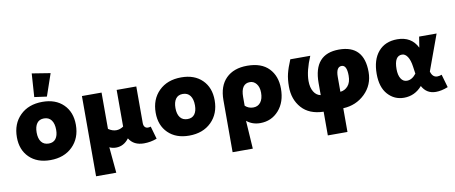

<svg xmlns="http://www.w3.org/2000/svg" viewBox="-79 -1104 3948 1666"><g transform="rotate(-10 1895.0 -271.0)"><path d="M351 -538 242 -553 256 -759 418 -733ZM286 10Q170 10 101.5 -57Q33 -124 33 -235Q33 -354 107 -427Q181 -500 304 -500Q420 -500 488 -433Q556 -366 556 -254Q556 -136 482 -63Q408 10 286 10ZM297 -134Q338 -134 359 -162Q380 -190 380 -240Q380 -295 357.5 -325.5Q335 -356 292 -356Q251 -356 230 -327Q209 -298 209 -246Q209 -193 231.5 -163.5Q254 -134 297 -134Z M651 217V-490H824V-170Q859 -146 894 -146Q926 -146 957 -167V-490H1130V-168Q1130 -145 1140.5 -133Q1151 -121 1168 -121Q1181 -121 1193 -125L1225 -13Q1170 8 1111 8Q1020 8 980 -59Q934 2 866 2Q833 2 808 -11L829 217Z M1509 10Q1393 10 1324.5 -57Q1256 -124 1256 -235Q1256 -354 1330 -427Q1404 -500 1527 -500Q1643 -500 1711 -433Q1779 -366 1779 -254Q1779 -136 1705 -63Q1631 10 1509 10ZM1520 -134Q1561 -134 1582 -162Q1603 -190 1603 -240Q1603 -295 1580.5 -325.5Q1558 -356 1515 -356Q1474 -356 1453 -327Q1432 -298 1432 -246Q1432 -193 1454.5 -163.5Q1477 -134 1520 -134Z M1854 -241Q1854 -366 1921.5 -433Q1989 -500 2108 -500Q2233 -500 2298 -432.5Q2363 -365 2363 -254Q2363 -135 2298.5 -62.5Q2234 10 2135 10Q2066 10 2016 -31L2032 217H1854ZM2027 -239V-162Q2057 -134 2099 -134Q2140 -134 2163.5 -164.5Q2187 -195 2187 -249Q2187 -298 2164 -327Q2141 -356 2107 -356Q2027 -356 2027 -239Z M3137 -264Q3137 -150 3058.5 -73.5Q2980 3 2866 8V217H2693V8Q2567 5 2500.5 -70Q2434 -145 2434 -258Q2434 -323 2446 -372Q2458 -421 2487 -490H2663Q2610 -366 2610 -277Q2610 -219 2632.5 -182Q2655 -145 2693 -138V-245Q2693 -500 2917 -500Q3137 -500 3137 -264ZM2866 -268V-137Q2905 -140 2933 -171.5Q2961 -203 2961 -263Q2961 -356 2915 -356Q2866 -356 2866 -268Z M3402 10Q3317 10 3260 -53.5Q3203 -117 3203 -235Q3203 -359 3263 -429.5Q3323 -500 3430 -500Q3555 -500 3607 -395L3622 -490H3776L3661 -175Q3676 -122 3718 -122Q3737 -122 3757 -130L3790 -15Q3732 8 3683 8Q3601 8 3562 -65Q3497 10 3402 10ZM3380 -246Q3380 -192 3399.5 -161.5Q3419 -131 3452 -131Q3497 -131 3534 -179L3525 -242Q3517 -300 3496.5 -331Q3476 -362 3448 -362Q3380 -362 3380 -246Z"/></g></svg>

Font: Cantarell Extra Bold
Style: Regular
Weight: 800
Designer: Dave Crossland, Nikolaus Waxweiler, Florian Fecher, Jacques Le Bailly, Eben Sorkin, Alexei Vanyashin, Alexios Zavras, Em
Version: Version 0.303